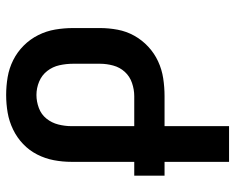

<svg xmlns="http://www.w3.org/2000/svg" viewBox="-92 -684 783 640"><g transform="rotate(90 300.0 -363.5)"><path d="M296 8Q266 8 236.5 3Q207 -2 180 -15.5Q153 -29 131.5 -50.5Q110 -72 96.5 -99Q83 -126 78 -155.5Q73 -185 73 -215V-305Q73 -334 78.5 -363.5Q84 -393 98.5 -419Q113 -445 135 -465.5Q157 -486 184 -498.5Q211 -511 240.5 -515.5Q270 -520 300 -520H400V-735H519V-520H565V-419H519V-210Q519 -180 513.5 -151Q508 -122 494.5 -95.5Q481 -69 459.5 -48.5Q438 -28 411 -15Q384 -2 355 3Q326 8 296 8ZM296 -93Q318 -93 339.5 -101Q361 -109 375 -126.5Q389 -144 394.5 -166Q400 -188 400 -210V-419H300Q278 -419 256 -411.5Q234 -404 219 -387.5Q204 -371 198 -349Q192 -327 192 -305V-215Q192 -192 197 -169.5Q202 -147 216 -129Q230 -111 251.5 -102Q273 -93 296 -93Z"/></g></svg>

Font: Iosevka Extended
Style: Bold
Weight: 700
Width: 7
Monospace: yes
Designer: Belleve Invis
Foundry: Belleve Invis
Version: Version 32.5.0; ttfautohint (v1.8.4)